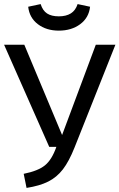

<svg xmlns="http://www.w3.org/2000/svg" viewBox="-20 -908 585 940"><path d="M345 -186Q318 -118 288 -79Q258 -40 216 -19Q174 2 110 12L96 -57Q166 -71 200 -98.5Q234 -126 256 -189H221L0 -689H99L284 -247L449 -689H545ZM118 -875 179 -888Q189 -856 210.5 -842Q232 -828 268 -828Q304 -828 327 -842.5Q350 -857 360 -888L421 -875Q415 -821 372.5 -789.5Q330 -758 268 -758Q207 -758 165.5 -789.5Q124 -821 118 -875Z"/></svg>

Font: Fira Sans
Style: Regular
Weight: 400
Designer: bBox Type GmbH & Carrois Corporate GbR & Edenspiekermann AG
Foundry: bBox Type GmbH & Carrois Corporate GbR & Edenspiekermann AG
Version: Version 4.301